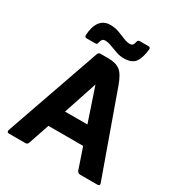

<svg xmlns="http://www.w3.org/2000/svg" viewBox="-168 -817 866 929"><g transform="rotate(30 265.0 -352.0)"><path d="M113 -587Q102 -587 102 -600Q105 -649 125 -675Q145 -701 181 -701Q207 -701 229 -693Q251 -685 271 -676.5Q291 -668 308 -668Q326 -668 330 -692Q332 -704 343 -704H391Q404 -704 402 -691Q397 -642 379 -617.5Q361 -593 316 -593Q295 -593 273.5 -600.5Q252 -608 232.5 -615.5Q213 -623 198 -623Q185 -623 180.5 -615.5Q176 -608 174 -599Q173 -587 161 -587ZM165 -128 126 -13Q122 0 111 0H17Q11 0 9 -4.5Q7 -9 8 -13L194 -545Q198 -556 209 -556H253Q295 -556 318.5 -538Q342 -520 361 -466L523 -13Q525 -9 522.5 -4.5Q520 0 513 0H417Q403 0 398 -13L359 -128ZM200 -228H325L262 -415Z"/></g></svg>

Font: Zain ExtraBold
Style: Regular
Weight: 800
Designer: Zain,Boutros
Foundry: Mobile Telecommunications Company (Zain), 2024
Version: Version 1.50; ttfautohint (v1.8.4)